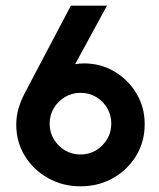

<svg xmlns="http://www.w3.org/2000/svg" viewBox="-20 -645 561 679"><path d="M264.6 13.9Q201.4 13.9 149.7 -15.3Q97.9 -44.4 67.7 -93.8Q37.5 -143.1 37.5 -204.2Q37.5 -233.3 45.1 -260.1Q52.8 -286.8 66.7 -313.9L230.6 -625H358.3L245.8 -418.1Q253.5 -419.4 261.5 -420.1Q269.4 -420.8 277.1 -420.8Q336.1 -420.8 384.7 -392Q433.3 -363.2 462.5 -314.6Q491.7 -266 491.7 -205.6Q491.7 -143.8 461.5 -94.1Q431.2 -44.4 379.9 -15.3Q328.5 13.9 264.6 13.9ZM264.6 -98.6Q295.1 -98.6 319.8 -113.5Q344.4 -128.5 359 -153.1Q373.6 -177.8 373.6 -207.6Q373.6 -237.5 359.4 -262.2Q345.1 -286.8 320.5 -301.7Q295.8 -316.7 264.6 -316.7Q234 -316.7 209.4 -301.7Q184.7 -286.8 170.1 -262.2Q155.6 -237.5 155.6 -207.6Q155.6 -177.8 170.1 -153.1Q184.7 -128.5 209.4 -113.5Q234 -98.6 264.6 -98.6Z"/></svg>

Font: co2trust
Style: Bold
Weight: 700
Designer: Kristian Moeller
Foundry: Dicotype
Version: Version 1.000